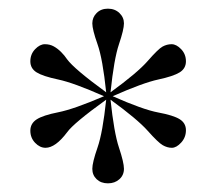

<svg xmlns="http://www.w3.org/2000/svg" viewBox="-20 -755 500 443"><path d="M235 -525Q243 -449 254.5 -414.5Q266 -380 266 -365.5Q266 -351 255.5 -341.5Q245 -332 229 -332Q213 -332 203 -341.5Q193 -351 193 -365.5Q193 -380 205 -414.5Q217 -449 225 -525Q150 -471 135 -450Q108 -414 85 -414Q72 -414 61 -425.5Q50 -437 50 -453.5Q50 -470 64.5 -479.5Q79 -489 114.5 -496Q150 -503 220 -533Q150 -564 114.5 -571.5Q79 -579 64.5 -588Q50 -597 50 -613.5Q50 -630 61 -641.5Q72 -653 83.5 -653Q95 -653 104 -648Q113 -643 121 -635Q129 -627 135 -618Q151 -596 225 -542Q217 -619 205 -653Q193 -687 193 -701Q193 -715 203 -725Q213 -735 229 -735Q245 -735 255.5 -725Q266 -715 266 -701Q266 -687 254.5 -653Q243 -619 235 -542Q297 -587 321 -614.5Q345 -642 355 -647.5Q365 -653 376 -653Q387 -653 398 -641.5Q409 -630 409 -613.5Q409 -597 394.5 -588Q380 -579 345 -571.5Q310 -564 240 -533Q310 -502 345 -495.5Q380 -489 394.5 -480Q409 -471 409 -454.5Q409 -438 398 -426Q387 -414 376.5 -414Q366 -414 355.5 -420Q345 -426 321 -453Q297 -480 235 -525Z"/></svg>

Font: Gilda Display
Style: Regular
Weight: 400
Designer: Eduardo Rodriguez Tunni
Foundry: Eduardo Rodriguez Tunni
Version: Version 1.001